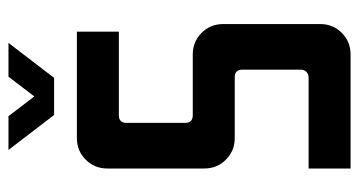

<svg xmlns="http://www.w3.org/2000/svg" viewBox="-216 -628 844 451"><g transform="rotate(-90 205.5 -402.0)"><path d="M79.3 -803.6H158.6L205 -742.9L251.4 -803.6H330.7L248.6 -696.4H161.4ZM107.1 -642.9H357.1V-544.3H160.7Q142.9 -544.3 142.9 -526.4V-388.6Q142.9 -370.7 160.7 -370.7H303.6Q333.6 -370.7 354.3 -350Q375 -329.3 375 -299.3V-71.4Q375 -41.4 354.3 -20.7Q333.6 0 303.6 0H35.7V-98.6H249.3Q257.1 -98.6 262.5 -103.6Q267.9 -108.6 267.9 -116.4V-254.3Q267.9 -272.1 250 -272.1H107.1Q77.1 -272.1 56.4 -292.9Q35.7 -313.6 35.7 -343.6V-571.4Q35.7 -601.4 56.4 -622.1Q77.1 -642.9 107.1 -642.9Z"/></g></svg>

Font: Aire Exterior
Style: Regular
Weight: 400
Width: 4
Designer: Jayvee Enaguas (HarvettFox96)
Version: 20190503.02